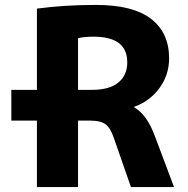

<svg xmlns="http://www.w3.org/2000/svg" viewBox="-20 -760 763 780"><path d="M130 -270H26V-395H130V-725Q239 -740 370 -740Q520 -740 593.5 -683.5Q667 -627 667 -523Q667 -456 628 -402.5Q589 -349 525 -326V-324Q577 -295 610 -205L687 0H512L443 -198Q429 -240 409 -255Q389 -270 347 -270H297V0H130ZM297 -395H354Q424 -395 460.5 -424.5Q497 -454 497 -507Q497 -611 360 -611Q324 -611 297 -605Z"/></svg>

Font: Mplus 1p ExtraBold
Style: Regular
Weight: 800
Version: Version 1.061